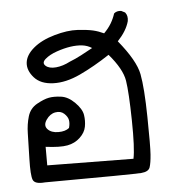

<svg xmlns="http://www.w3.org/2000/svg" viewBox="-43 -373 586 594"><g transform="rotate(-5 250.0 -76.5)"><path d="M73.2 176.8Q42 179.7 36.1 165.5Q30.3 151.4 31.7 100.1Q33.2 48.8 33.7 21Q34.2 -6.8 41.5 -31.2Q48.8 -55.7 70.8 -67.9Q92.8 -80.1 108.4 -83Q124 -85.9 146 -83Q168 -80.1 188.5 -59.6Q209 -39.1 211.9 -20.5Q214.8 -2 211.4 16.1Q208 34.2 191.9 49.3Q175.8 64.5 152.8 68.8Q129.9 73.2 85 67.4V125L352.5 127.9Q359.4 95.7 357.9 8.8Q356.4 -78.1 350.6 -114.7Q344.7 -151.4 303.7 -199.2Q254.9 -167 210 -146Q165 -125 126 -126.5Q86.9 -127.9 66.9 -150.4Q46.9 -172.9 49.3 -196.8Q51.8 -220.7 76.7 -241.7Q101.6 -262.7 142.6 -274.4Q183.6 -286.1 214.8 -284.2Q246.1 -282.2 262.7 -278.3Q279.3 -274.4 295.9 -266.6Q309.6 -280.3 318.4 -294.9Q327.1 -309.6 332 -325.2Q340.8 -333 354.5 -331.1L366.2 -325.2Q375 -314.5 372.1 -297.9Q364.3 -268.6 335.9 -238.3Q388.7 -173.8 397 -130.9Q405.3 -87.9 406.7 2.9Q408.2 93.8 406.2 119.6Q404.3 145.5 399.9 158.7Q395.5 171.9 373 173.8Q350.6 175.8 73.2 176.8ZM162.1 15.6Q166 2 164.1 -8.8Q162.1 -19.5 151.4 -29.3Q140.6 -39.1 124 -36.1Q107.4 -33.2 95.7 -16.1Q84 1 95.2 13.2Q106.4 25.4 128.4 25.4Q150.4 25.4 162.1 15.6ZM182.6 -188.5Q200.2 -195.3 218.8 -205.1Q237.3 -214.8 254.9 -224.6Q241.2 -233.4 224.6 -235.4Q208 -237.3 188 -234.4Q168 -231.4 145.5 -223.6Q123 -215.8 109.4 -204.1Q95.7 -192.4 106.4 -182.6Q117.2 -172.9 138.7 -174.8Q160.2 -176.8 182.6 -188.5Z"/></g></svg>

Font: NaikaiFont
Style: Regular
Weight: 400
Version: Version 1.67